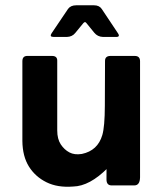

<svg xmlns="http://www.w3.org/2000/svg" viewBox="-20 -713 620 738"><path d="M518.3 -477.7V-331.7Q518 -301 503 -250.7Q466.7 -135.7 394.7 -68Q324.7 2.7 261 4Q201.3 8.7 158.5 -12.5Q115.7 -33.7 91.2 -72.8Q66.7 -112 66 -171V-477.7Q66 -498.7 86.3 -498H180Q201 -498 200 -478.3V-211.7Q200 -178.7 213.5 -158.2Q227 -137.7 246.7 -127.2Q266.3 -116.7 294.7 -121.3Q355.7 -134 373.3 -194Q382.7 -226.3 383 -305.7L383.7 -479Q383.7 -498 405 -498H498Q518.3 -498 518.3 -477.7ZM391 -458.7H518.3V-31Q517.7 -0.3 496 -0.3H409.3Q389.3 -0.3 389.3 -23.3ZM178.3 -585 241.7 -679Q251.7 -692.7 273.3 -692.7H341Q361.7 -692.7 371 -678.7L433 -585.7Q443.7 -570.3 425 -571H375.7Q355 -571.7 342.3 -587.3L312.7 -623.7Q307 -632.3 300 -623.7L269.3 -586.3Q257.7 -571.7 237.3 -571H186.3Q169 -571 178.3 -585Z"/></svg>

Font: Vivano Light
Style: Regular
Weight: 300
Designer: Joe Prince, Josias Burgherr
Version: Version 2.064;September 19, 2022;FontCreator 14.0.0.2877 64-